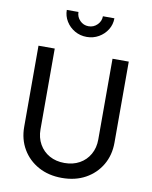

<svg xmlns="http://www.w3.org/2000/svg" viewBox="-104 -1063 915 1152"><g transform="rotate(10 353.0 -487.0)"><path d="M353 12Q435 12 496.5 -22Q558 -56 593 -115.5Q628 -175 628 -251V-745H529V-253Q529 -202 506.5 -162.5Q484 -123 444.5 -101Q405 -79 353 -79Q301 -79 261.5 -101Q222 -123 199.5 -162.5Q177 -202 177 -253V-745H78V-251Q78 -175 113 -115.5Q148 -56 210 -22Q272 12 353 12ZM353 -847Q393 -847 426 -866Q459 -885 478.5 -916.5Q498 -948 498 -986H428Q428 -956 406 -934Q384 -912 353 -912Q322 -912 300.5 -934Q279 -956 279 -986H208Q208 -949 227.5 -917Q247 -885 280 -866Q313 -847 353 -847Z"/></g></svg>

Font: Plus Jakarta Sans Medium
Style: Regular
Weight: 500
Designer: Gumpita Rahayu
Foundry: Tokotype
Version: Version 2.004; ttfautohint (v1.8.3)